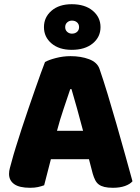

<svg xmlns="http://www.w3.org/2000/svg" viewBox="-20 -883 667 913"><path d="M194 -588Q211 -598 245.5 -607Q280 -616 315 -616Q365 -616 403.5 -601.5Q442 -587 453 -556Q471 -504 492 -435Q513 -366 534 -292.5Q555 -219 575 -147.5Q595 -76 610 -21Q598 -7 574 1.5Q550 10 517 10Q493 10 476.5 6Q460 2 449.5 -6Q439 -14 432.5 -27Q426 -40 421 -57L403 -126H222Q214 -96 206 -64Q198 -32 190 -2Q176 3 160.5 6.5Q145 10 123 10Q72 10 47.5 -7.5Q23 -25 23 -56Q23 -70 27 -84Q31 -98 36 -117Q43 -144 55.5 -184Q68 -224 83 -270.5Q98 -317 115 -366Q132 -415 147 -458.5Q162 -502 174.5 -536Q187 -570 194 -588ZM314 -459Q300 -417 282.5 -365.5Q265 -314 251 -261H375Q361 -315 346.5 -366.5Q332 -418 320 -459ZM189 -754Q189 -801 225 -832Q261 -863 321 -863Q384 -863 421 -832Q458 -801 458 -754Q458 -707 421 -676.5Q384 -646 321 -646Q261 -646 225 -676.5Q189 -707 189 -754ZM290 -754Q290 -740 299.5 -731.5Q309 -723 322 -723Q337 -723 346.5 -731.5Q356 -740 356 -754Q356 -768 346.5 -776.5Q337 -785 322 -785Q309 -785 299.5 -776.5Q290 -768 290 -754Z"/></svg>

Font: Baloo Bhaina
Style: Regular
Weight: 400
Designer: Manish Minz, Shuchita Grover and Ek Type
Foundry: Ek Type
Version: Version 1.443;PS 1.000;hotconv 16.6.51;makeotf.lib2.5.65220;